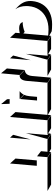

<svg xmlns="http://www.w3.org/2000/svg" viewBox="1250 -2196 1033 3734"><g transform="rotate(90 1767.0 -329.5)"><path d="M-80 -401Q-80 -326 -48.5 -263.5Q-17 -201 50 -139L80 -111Q18 -196 18 -324Q18 -338 20 -370Q30 -487 88 -574Q146 -661 245.5 -708.5Q345 -756 476 -756Q568 -756 650 -739L509 -818Q455 -826 372 -826Q243 -826 145 -779.5Q47 -733 -10.5 -644.5Q-68 -556 -79 -434Q-80 -423 -80 -401ZM329 -254Q342 -219 370.5 -202Q399 -185 447 -185Q525 -185 612 -218L520 -292Q422 -254 343 -254Z M705 -736H975L851 -806H602ZM1376 -736 1252 -806H967L1070 -736ZM949 -756 984 -736 948 -315 1062 -736 962 -804ZM634 -8 697 -736 598 -803 538 -113ZM1035 -8 1070 -409 980 -68Z M2146 -736 2022 -806H1414L1517 -736ZM1474 -336 1509 -736 1410 -802 1379 -443Q1366 -299 1262 -296L1366 -194Q1462 -194 1474 -336ZM1855 -533H1784L1771 -387Q1765 -326 1745 -281L1826 -201ZM1326 167 1359 -194 1262 -289 1232 54ZM1825 -194 1742 -276Q1716 -226 1673 -194ZM2164 -194 2112 -240 2108 -194ZM1925 166 1919 0H1828L1831 52Z M2247 -736H2517L2393 -806H2144ZM2918 -736 2794 -806H2509L2612 -736ZM2491 -756 2526 -736 2490 -315 2604 -736 2504 -804ZM2176 -8 2239 -736 2140 -803 2080 -113ZM2577 -8 2612 -409 2522 -68Z M3614 -736 3490 -806H2862L2965 -736ZM2940 -533 2957 -736 2858 -803 2841 -610ZM3080 -8 3125 -528H3020L2984 -113Z"/></g></svg>

Font: FFF_HK Layer Middle
Style: Regular
Weight: 400
Italic angle: -5°
Designer: bBox Type GmbH
Foundry: bBox Type GmbH
Version: Version 0.002